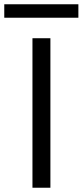

<svg xmlns="http://www.w3.org/2000/svg" viewBox="-78 -879 387 899"><path d="M74 0V-700H158V0ZM-58 -796V-859H289V-796Z"/></svg>

Font: DeepMind Sans
Style: Regular
Weight: 400
Designer: Jonny Pinhorn / Modifications: Colophon Foundry
Foundry: Colophon Foundry
Version: Version 1.002; ttfautohint (v1.8.2)